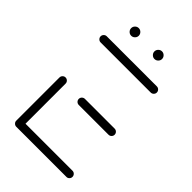

<svg xmlns="http://www.w3.org/2000/svg" viewBox="-196 -706 778 778"><g transform="rotate(45 193.0 -317.0)"><path d="M35.2 -18.1V-265.2Q35.2 -272.6 40.4 -277.8Q45.6 -283 52.6 -283Q60 -283 65.2 -277.8Q70.4 -272.6 70.4 -265.2V-18.1ZM357.4 -17.8Q357.4 -10.4 352 -5.2Q346.7 0 339.6 -0.4H52.6Q45.6 -0.4 40.4 -5.6Q35.2 -10.7 35.2 -17.8Q35.2 -25.2 40.4 -30.4Q45.6 -35.6 52.6 -35.6H339.6Q347 -35.6 352.2 -30.4Q357.4 -25.2 357.4 -17.8ZM151.9 -259.3Q151.9 -266.7 157.2 -271.9Q162.6 -277 169.6 -277H339.6Q347 -277 352.2 -271.9Q357.4 -266.7 357.4 -259.3Q357.4 -252.2 352.2 -247Q347 -241.9 339.6 -241.9H169.6Q162.2 -241.9 157 -247Q151.9 -252.2 151.9 -259.3ZM35.2 -501.1Q35.2 -508.5 40.4 -513.7Q45.6 -518.9 52.6 -518.9H339.6Q347 -518.9 352.2 -513.7Q357.4 -508.5 357.4 -501.1Q357.4 -494.1 352.2 -488.9Q347 -483.7 339.6 -483.7H52.6Q45.6 -483.7 40.4 -488.9Q35.2 -494.1 35.2 -501.1ZM232.6 -612.2Q232.6 -621.1 239.1 -627.6Q245.6 -634.1 254.4 -634.1Q263.3 -634.1 269.8 -627.6Q276.3 -621.1 276.3 -612.2Q276.3 -603.3 269.8 -596.9Q263.3 -590.4 254.4 -590.4Q245.6 -590.4 239.1 -596.9Q232.6 -603.3 232.6 -612.2ZM99.3 -612.2Q99.3 -621.1 105.7 -627.6Q112.2 -634.1 121.1 -634.1Q130 -634.1 136.5 -627.6Q143 -621.1 143 -612.2Q143 -603.3 136.5 -596.9Q130 -590.4 121.1 -590.4Q112.2 -590.4 105.7 -596.9Q99.3 -603.3 99.3 -612.2Z"/></g></svg>

Font: 26F Galaxy Sans Light
Style: Regular
Weight: 300
Designer: C₂₉H₂₅N₃O₅
Version: Version 1.100